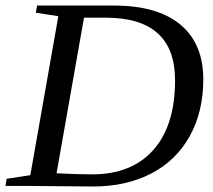

<svg xmlns="http://www.w3.org/2000/svg" viewBox="-31 -675 773 697"><path d="M604.5 -383.3Q604.5 -610.8 353 -610.8H273.9L174.3 -45.9Q252.4 -42 303.2 -42Q446.8 -42 525.6 -130.6Q604.5 -219.2 604.5 -383.3ZM382.8 -654.8Q540.5 -654.8 623.8 -585.7Q707 -516.6 707 -386.7Q707 -270 658 -181.2Q608.9 -92.3 518.1 -45.2Q427.2 2 307.1 2L72.3 0H-11.2L-6.8 -25.9L79.1 -39.1L180.7 -616.2L99.1 -628.9L103.5 -654.8Z"/></svg>

Font: Liberation Serif
Style: Italic
Weight: 400
Italic angle: -16.333°
Designer: Steve Matteson
Foundry: Ascender Corporation
Version: Version 2.1.5